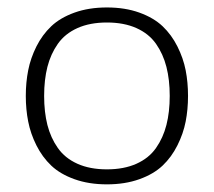

<svg xmlns="http://www.w3.org/2000/svg" viewBox="-20 -496 570 512"><path d="M475.1 -308.6Q481.4 -276.4 481.4 -240.2Q481.4 -204.1 475.1 -171.9Q468.8 -139.6 453.1 -108.4Q437.5 -77.1 413.6 -54.4Q389.6 -31.7 351.6 -18.1Q313.5 -4.4 265.1 -4.4Q216.8 -4.4 178.7 -18.1Q140.6 -31.7 116.7 -54.4Q92.8 -77.1 77.1 -108.4Q61.5 -139.6 55.2 -171.9Q48.8 -204.1 48.8 -240.2Q48.8 -276.4 55.2 -308.6Q61.5 -340.8 77.1 -372.1Q92.8 -403.3 116.7 -426Q140.6 -448.7 178.7 -462.4Q216.8 -476.1 265.1 -476.1Q313.5 -476.1 351.6 -462.4Q389.6 -448.7 413.6 -426Q437.5 -403.3 453.1 -372.1Q468.8 -340.8 475.1 -308.6ZM423.8 -162.8Q432.6 -197.3 432.6 -240.2Q432.6 -283.2 423.8 -317.6Q415 -352.1 396 -379.2Q377 -406.2 343.8 -421.1Q310.5 -436 265.1 -436Q219.7 -436 186.5 -421.1Q153.3 -406.2 134.3 -379.2Q115.2 -352.1 106.4 -317.6Q97.7 -283.2 97.7 -240.2Q97.7 -197.3 106.4 -162.8Q115.2 -128.4 134.3 -101.3Q153.3 -74.2 186.5 -59.3Q219.7 -44.4 265.1 -44.4Q310.5 -44.4 343.8 -59.3Q377 -74.2 396 -101.3Q415 -128.4 423.8 -162.8Z"/></svg>

Font: AzarMehrMonospaced
Style: SansRegular
Weight: 1
Designer: Amin Abedi
Version: Version 1.00